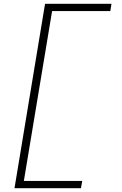

<svg xmlns="http://www.w3.org/2000/svg" viewBox="-20 -843 640 1006"><path d="M56 143 216 -823H564L558 -785H253L105 105H411L404 143Z"/></svg>

Font: Iosevka Curly XLtEx
Style: Italic
Weight: 200
Width: 7
Italic angle: -9°
Monospace: yes
Designer: Belleve Invis
Foundry: Belleve Invis
Version: Version 11.1.0; ttfautohint (v1.8.3)